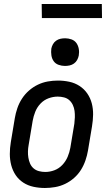

<svg xmlns="http://www.w3.org/2000/svg" viewBox="-20 -930 540 958"><path d="M204 8Q175 8 147 2Q119 -4 96 -19Q73 -34 58 -56.5Q43 -79 36 -106Q29 -133 29 -162Q29 -191 34 -221L54 -341Q58 -365 66.5 -390Q75 -415 89.5 -437.5Q104 -460 124.5 -478Q145 -496 169 -507.5Q193 -519 218.5 -523.5Q244 -528 269 -528Q298 -528 326 -522Q354 -516 377 -501Q400 -486 415.5 -463.5Q431 -441 438 -414Q445 -387 444.5 -358Q444 -329 439 -299L419 -179Q415 -155 406.5 -130Q398 -105 384 -82.5Q370 -60 349.5 -42Q329 -24 305 -12.5Q281 -1 255 3.5Q229 8 204 8ZM206 -72Q229 -72 251.5 -80.5Q274 -89 291 -107Q308 -125 317.5 -147.5Q327 -170 331 -193L351 -313Q353 -329 353.5 -345Q354 -361 352 -376.5Q350 -392 343.5 -406Q337 -420 326 -430Q315 -440 299.5 -444Q284 -448 268 -448Q245 -448 222 -439.5Q199 -431 182 -413Q165 -395 156 -372.5Q147 -350 143 -327L123 -207Q120 -191 119.5 -175Q119 -159 121.5 -143.5Q124 -128 130 -114Q136 -100 147.5 -90Q159 -80 174.5 -76Q190 -72 206 -72ZM304 -601Q288 -601 272.5 -606.5Q257 -612 248 -624.5Q239 -637 236.5 -653.5Q234 -670 236 -687Q238 -698 244 -709Q250 -720 260 -727Q270 -734 281.5 -736.5Q293 -739 305 -739Q321 -739 336.5 -733.5Q352 -728 361 -715.5Q370 -703 373 -686.5Q376 -670 373 -653Q371 -642 365 -631Q359 -620 349 -613Q339 -606 327.5 -603.5Q316 -601 304 -601ZM489 -840H189L188 -910H488Z"/></svg>

Font: Iosevka Curly Medium
Style: Italic
Weight: 500
Italic angle: -9°
Monospace: yes
Designer: Belleve Invis
Foundry: Belleve Invis
Version: Version 22.1.2; ttfautohint (v1.8.4)